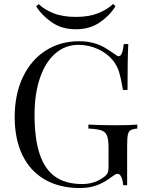

<svg xmlns="http://www.w3.org/2000/svg" viewBox="-20 -929 743 963"><path d="M54.2 0ZM555.7 -657.2Q568.4 -647 575.7 -647Q594.7 -647 600.6 -708H623.5Q619.6 -643.1 619.6 -478H596.7Q587.9 -531.7 577.6 -566.2Q567.4 -600.6 546.4 -626Q517.1 -662.1 470.7 -683.1Q424.3 -704.1 373.5 -704.1Q307.6 -704.1 257.8 -661.1Q208 -618.2 180.7 -538.8Q153.3 -459.5 153.3 -353Q153.3 -232.9 179 -156.2Q204.6 -79.6 257.1 -42.7Q309.6 -5.9 391.6 -5.9Q451.7 -5.9 495.6 -37.1Q513.7 -49.3 519 -60.5Q524.4 -71.8 524.4 -91.8V-188Q524.4 -229.5 516.6 -248.8Q508.8 -268.1 488.3 -275.1Q467.8 -282.2 423.3 -284.2V-304.2Q472.7 -300.8 564.5 -300.8Q634.8 -300.8 668.5 -304.2V-284.2Q645 -282.2 635 -276.1Q625 -270 621.3 -253.4Q617.7 -236.8 617.7 -198.2V0H597.7Q596.7 -20.5 589.4 -38.8Q582 -57.1 570.3 -57.1Q564 -57.1 558.1 -54Q552.2 -50.8 537.6 -40Q502.4 -13.2 465.1 0.5Q427.7 14.2 381.3 14.2Q278.8 14.2 205.1 -28.3Q131.3 -70.8 92.5 -150.9Q53.7 -231 53.7 -341.8Q53.7 -456.5 95 -542.7Q136.2 -628.9 209.5 -675.5Q282.7 -722.2 375.5 -722.2Q416 -722.2 447.5 -713.6Q479 -705.1 502.2 -691.9Q525.4 -678.7 555.7 -657.2ZM360.4 -782.2Q291 -782.2 240.7 -816.4Q190.4 -850.6 161.1 -897.9L174.3 -908.2Q201.7 -881.3 248 -862.8Q294.4 -844.2 360.4 -844.2Q425.8 -844.2 472.7 -863Q519.5 -881.8 547.4 -909.2L559.1 -897.9Q530.3 -850.6 480 -816.4Q429.7 -782.2 360.4 -782.2Z"/></svg>

Font: Playfair Display SC
Style: Regular
Weight: 400
Designer: Claus Eggers Sørensen
Foundry: Claus Eggers Sørensen
Version: Version 1.004;PS 001.004;hotconv 1.0.70;makeotf.lib2.5.58329